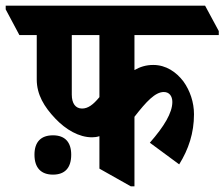

<svg xmlns="http://www.w3.org/2000/svg" viewBox="-82 -646 788 674"><path d="M241 -164C250 -164 258 -165 267 -168V-54L377 8H390V-236C432 -290 463 -323 493 -323C512 -323 523 -309 523 -288C523 -250 494 -202 444 -145L547 -69C580 -122 599 -179 599 -245C599 -287 585 -328 562 -360C537 -393 501 -418 456 -418C430 -418 409 -411 390 -400V-523H686V-537L638 -626H-62V-613L-14 -523H47V-367C47 -314 73 -271 112 -230C149 -191 195 -164 241 -164ZM170 -314V-523H267V-305C244 -277 226 -265 206 -265C183 -265 170 -283 170 -314ZM104 -33C146 -33 168 -57 168 -103C168 -147 146 -171 104 -171C62 -171 39 -148 39 -103C39 -57 62 -33 104 -33Z"/></svg>

Font: Noto Serif Devanagari ExtraCondensed ExtraBold
Style: Regular
Weight: 800
Width: 2
Designer: Universal Thirst, Indian Type Foundry and the Monotype Design Team
Foundry: Monotype Imaging Inc.
Version: Version 2.004